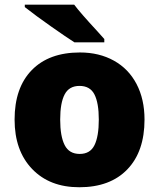

<svg xmlns="http://www.w3.org/2000/svg" viewBox="-20 -786 677 816"><path d="M594.2 -277.8Q594.2 -142.1 521.2 -66.2Q448.2 9.8 316.9 9.8Q190.9 9.8 116.5 -67.9Q42 -145.5 42 -277.8Q42 -413.1 115 -488Q188 -563 319.8 -563Q401.4 -563 463.9 -528.3Q526.4 -493.7 560.3 -429Q594.2 -364.3 594.2 -277.8ZM235.8 -277.8Q235.8 -206.5 254.9 -169.2Q273.9 -131.8 318.8 -131.8Q363.3 -131.8 381.6 -169.2Q399.9 -206.5 399.9 -277.8Q399.9 -348.6 381.3 -384.8Q362.8 -420.9 317.9 -420.9Q273.9 -420.9 254.9 -385Q235.8 -349.1 235.8 -277.8ZM296.4 -606Q262.7 -627.4 197 -673.6Q131.3 -719.7 85.4 -755.9V-766.1H295.4Q320.8 -731.9 394.5 -652.3L423.3 -620.1V-606Z"/></svg>

Font: Open Sans ExtBd
Style: Bold
Weight: 800
Foundry: Ascender Corporation
Version: Version 1.10